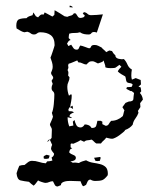

<svg xmlns="http://www.w3.org/2000/svg" viewBox="-20 -742 577 696"><path d="M239 -222 236 -220V-208L242 -204Q236 -203 233.5 -198.5Q231 -194 231 -189Q236 -184 245.5 -180.5Q255 -177 255 -170Q255 -163 248 -160Q241 -157 235 -157L244 -152Q249 -153 255 -152.5Q261 -152 266 -151Q272 -155 278.5 -157Q285 -159 292 -161Q304 -154 317.5 -152Q331 -150 343 -147Q355 -144 363 -136.5Q371 -129 371 -111L370 -106Q359 -92 350.5 -89Q342 -86 325 -86Q316 -86 308 -91Q301 -91 297.5 -84Q294 -77 292 -72L283 -67L280 -68Q277 -72 275.5 -76Q274 -80 272 -85L241 -86Q237 -86 230 -86Q223 -86 216.5 -84.5Q210 -83 205.5 -80Q201 -77 201 -71L189 -66Q181 -66 178 -73Q175 -80 172 -85Q164 -85 158 -82Q152 -79 144 -79Q143 -79 139 -80Q135 -81 130.5 -82.5Q126 -84 122.5 -85.5Q119 -87 118 -88Q114 -83 110.5 -78Q107 -73 102 -69Q93 -75 85 -83Q67 -85 54.5 -88Q42 -91 40 -114Q42 -121 44.5 -127.5Q47 -134 50 -141Q59 -144 69 -144Q75 -149 81.5 -154Q88 -159 96 -159Q109 -159 121 -155Q133 -151 146 -150L151 -157Q161 -157 170 -160L167 -171Q176 -176 176 -185Q173 -189 169 -194Q165 -199 165 -204Q165 -206 166.5 -210.5Q168 -215 169 -217L161 -235L167 -242L168 -272Q168 -277 164.5 -282Q161 -287 161 -292Q164 -299 167 -305.5Q170 -312 172 -319L168 -333Q170 -336 172 -345Q174 -354 175 -364.5Q176 -375 176.5 -384.5Q177 -394 177 -399Q177 -407 172 -411Q167 -415 167 -423Q167 -430 171 -438L167 -449L173 -459Q173 -464 169 -468.5Q165 -473 165 -478Q167 -483 169 -488.5Q171 -494 171 -500Q171 -508 168.5 -516.5Q166 -525 163 -533Q164 -535 166.5 -542Q169 -549 171.5 -556.5Q174 -564 176 -570.5Q178 -577 178 -578Q178 -604 164 -614.5Q150 -625 126 -625Q119 -625 114.5 -621Q110 -617 104 -617Q96 -617 91.5 -621Q87 -625 79 -627L68 -625Q60 -627 53.5 -631Q47 -635 40 -639L39 -648Q39 -668 49 -672Q59 -676 76 -676Q80 -681 86 -683Q92 -685 98 -687L101 -697L110 -683L118 -679Q122 -684 126.5 -687.5Q131 -691 138 -689L142 -697L170 -682L177 -688L178 -705Q187 -700 196 -694.5Q205 -689 214 -683L224 -681Q230 -684 237 -685.5Q244 -687 248 -694L255 -693Q258 -689 261.5 -683Q265 -677 271 -677Q276 -677 281.5 -679Q287 -681 287 -687L280 -692L284 -698Q292 -697 297 -692Q302 -687 310 -687Q321 -687 331.5 -688Q342 -689 353 -690L331 -624Q325 -626 321 -626Q314 -626 311 -621.5Q308 -617 301 -617Q293 -617 285 -618.5Q277 -620 270 -625Q260 -622 250.5 -622.5Q241 -623 231 -620Q230 -615 229.5 -612Q229 -609 229 -604L236 -597Q231 -596 228 -592Q225 -588 223 -584L228 -575L238 -580Q242 -574 246 -568Q250 -562 258 -562Q264 -562 266 -567.5Q268 -573 271 -577Q278 -576 289.5 -571.5Q301 -567 303 -567Q308 -567 310 -573Q312 -579 323 -579Q330 -579 336 -576Q342 -573 348 -570Q352 -565 356.5 -561.5Q361 -558 365 -553L376 -559L386 -557Q388 -553 391 -549Q394 -545 398 -542Q398 -532 409.5 -529Q421 -526 429 -528Q437 -520 442 -508Q447 -496 458 -490Q457 -485 456.5 -479Q456 -473 456 -468Q456 -464 456.5 -461Q457 -458 458 -454H460L472 -459L490 -452L491 -436L482 -428L490 -425L492 -411L487 -405Q496 -396 498 -381L488 -368L489 -354L480 -340L482 -333Q478 -322 470.5 -312Q463 -302 461 -290Q451 -277 434 -271Q433 -268 426.5 -262.5Q420 -257 412.5 -251.5Q405 -246 397.5 -242.5Q390 -239 387 -239Q381 -239 375.5 -240.5Q370 -242 365 -243Q361 -237 355.5 -232.5Q350 -228 346 -222H329Q324 -225 320.5 -229Q317 -233 312 -236Q305 -234 297.5 -233.5Q290 -233 285 -228L272 -234Q266 -230 259.5 -227Q253 -224 246 -221ZM230 -395 238 -401 240 -396Q240 -385 238 -375Q236 -365 234 -354L243 -359L245 -347L233 -354L228 -346L229 -339Q234 -339 239.5 -338.5Q245 -338 248 -334Q243 -333 237.5 -329.5Q232 -326 232 -320L240 -316L239 -314L225 -317Q225 -300 231 -284L246 -287L244 -301L250 -307Q252 -298 256.5 -289Q261 -280 272 -280Q277 -280 281 -283.5Q285 -287 287 -291Q295 -291 301.5 -288Q308 -285 312 -278Q326 -278 328.5 -285.5Q331 -293 333 -304H345L351 -301V-292L363 -286Q371 -286 374.5 -292.5Q378 -299 383 -304Q406 -304 425 -321Q427 -326 428 -331.5Q429 -337 431 -342L424 -353V-354L435 -369L447 -374Q463 -374 463.5 -383.5Q464 -393 466 -405L457 -412H453L438 -420L440 -426L457 -427L461 -435Q458 -440 451.5 -440.5Q445 -441 440 -444Q437 -449 436.5 -454.5Q436 -460 434 -465Q427 -469 420 -473Q413 -477 407 -483Q409 -488 412.5 -492Q416 -496 420 -500L413 -507Q402 -499 399 -497Q396 -495 381 -495Q376 -495 371.5 -495.5Q367 -496 362 -498Q362 -505 359.5 -510.5Q357 -516 356 -523Q353 -518 346.5 -516Q340 -514 335 -512Q330 -514 325 -517Q320 -520 314 -520Q306 -520 302 -516.5Q298 -513 293 -508Q285 -509 278.5 -512.5Q272 -516 264 -516L260 -523Q252 -520 244.5 -516.5Q237 -513 229 -511L227 -506L228 -496L225 -488Q228 -483 228 -478Q228 -473 227 -468L232 -462Q232 -453 228 -445Q224 -437 224 -428Q224 -411 230 -395ZM326 -159 321 -170 343 -173 345 -170 342 -159 333 -158ZM149 -181 160 -178 157 -168Q151 -166 146 -166L139 -167L138 -173Q138 -176 142.5 -178Q147 -180 149 -181ZM232 -716 233 -722Q236 -721 239.5 -719.5Q243 -718 244 -715ZM154 -229H151Q153 -231 155 -233.5Q157 -236 160 -237V-235Z"/></svg>

Font: ErikasBuero
Style: Regular
Weight: 400
Designer: Peter Wiegel
Foundry: Peter Wiegel
Version: Version 1.006